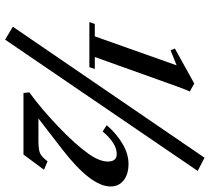

<svg xmlns="http://www.w3.org/2000/svg" viewBox="-54 -684 809 740"><g transform="rotate(90 350.0 -313.5)"><path d="M132.3 70.8 82.5 41 587.4 -697.8 638.2 -671.4ZM64.5 -253.9 71.8 -274.9H119.6L231.4 -590.3L173.3 -566.9L166.5 -583.5L301.3 -658.2L332 -641.1Q327.1 -630.9 313 -592.8L199.2 -274.9H245.6L238.3 -253.9ZM337.9 0 335.4 -22.5Q397.5 -67.4 466.6 -133.3Q535.6 -199.2 571.8 -250Q602.1 -292.5 602.1 -325.2Q602.1 -359.4 573.2 -359.4Q531.7 -359.4 486.3 -305.2L461.9 -320.8Q493.7 -357.9 533 -381.3Q572.3 -404.8 611.3 -404.8Q650.9 -404.8 674.6 -386Q698.2 -367.2 698.2 -335.4Q698.2 -260.3 555.7 -149.9L436 -57.6H522Q555.7 -57.6 569.8 -63.7Q584 -69.8 601.1 -92.8L633.8 -79.1L575.2 0Z"/></g></svg>

Font: Elstob 10pt SemiBold
Style: Italic
Weight: 600
Italic angle: -20°
Designer: Peter S. Baker
Version: Version 1.015